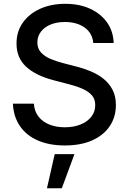

<svg xmlns="http://www.w3.org/2000/svg" viewBox="-20 -758 682 1016"><path d="M323.2 11.7Q240.7 11.7 179.9 -14.9Q119.1 -41.5 85.2 -91.3Q51.3 -141.1 48.3 -209.5H159.2Q162.1 -168.5 184.1 -140.6Q206.1 -112.8 242.2 -98.6Q278.3 -84.5 322.8 -84.5Q369.6 -84.5 406 -99.1Q442.4 -113.8 463.1 -140.1Q483.9 -166.5 483.9 -201.7Q483.9 -232.9 466.6 -253.2Q449.2 -273.4 418.2 -287.4Q387.2 -301.3 345.7 -312L261.2 -334Q167.5 -358.9 117.4 -405.8Q67.4 -452.6 67.4 -527.8Q67.4 -590.8 100.8 -638.2Q134.3 -685.5 192.6 -711.7Q251 -737.8 325.2 -737.8Q400.9 -737.8 458 -711.2Q515.1 -684.6 547.4 -637.9Q579.6 -591.3 581.5 -530.3H473.6Q468.8 -583 427.7 -612.3Q386.7 -641.6 323.2 -641.6Q279.3 -641.6 246.6 -627.7Q213.9 -613.8 195.8 -589.4Q177.7 -564.9 177.7 -533.7Q177.7 -501 197.3 -480Q216.8 -459 247.3 -446.3Q277.8 -433.6 310.5 -424.8L382.8 -406.2Q421.9 -396.5 459.5 -380.9Q497.1 -365.2 527.3 -341.3Q557.6 -317.4 575.4 -283.2Q593.3 -249 593.3 -202.1Q593.3 -139.6 561.3 -91.3Q529.3 -43 468.8 -15.6Q408.2 11.7 323.2 11.7ZM228.5 238.3 269.5 57.6H374L307.1 238.3Z"/></svg>

Font: Inter 18pt Medium
Style: Regular
Weight: 500
Designer: Rasmus Andersson
Foundry: rsms
Version: Version 4.001;git-66647c0bb